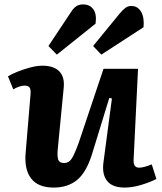

<svg xmlns="http://www.w3.org/2000/svg" viewBox="-20 -834 734 868"><path d="M16 -489Q32 -499 59.5 -510Q87 -521 117 -529Q147 -537 172 -537Q223 -537 248 -511.5Q273 -486 268 -437L241 -159Q238 -126 243.5 -111.5Q249 -97 270 -97Q291 -97 304 -116.5Q317 -136 337 -192L448 -523H604L584 -112Q582 -76 609 -76Q630 -76 666 -91L687 -25Q663 -12 621.5 1Q580 14 544 14Q487 14 463.5 -17Q440 -48 448 -102L486 -389L474 -391L396 -137Q370 -54 328 -20Q286 14 223 14Q152 14 120.5 -27.5Q89 -69 96 -144L118 -407Q120 -430 113.5 -438.5Q107 -447 92 -447Q69 -447 40 -430ZM302 -781Q313 -798 325 -806Q337 -814 356 -814Q386 -814 402 -792Q418 -770 412 -727L237 -587L199 -626ZM522 -774Q535 -789 546.5 -798Q558 -807 574 -807Q602 -807 617.5 -781.5Q633 -756 629 -711L438 -587L401 -626Z"/></svg>

Font: Literata 7pt
Style: Bold Italic
Weight: 700
Italic angle: -2°
Designer: Latin by Veronika Burian and Jose Scaglione. Greek by Irene Vlachou. Cyrillic by Vera Evstafieva
Foundry: TypeTogether
Version: Version 3.002